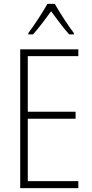

<svg xmlns="http://www.w3.org/2000/svg" viewBox="-20 -968 475 988"><path d="M262 -948H224C200 -905 154 -835 126 -798V-791H150C179 -823 216 -873 243 -910C271 -872 306 -824 336 -791H360V-798C337 -827 287 -903 262 -948ZM383 0V-36H123V-357H369V-393H123V-679H383V-714H84V0Z"/></svg>

Font: Noto Sans Devanagari Condensed ExtraLight
Style: Regular
Weight: 200
Width: 3
Designer: Jelle Bosma - Monotype Design Team
Foundry: Monotype Imaging Inc.
Version: Version 2.004